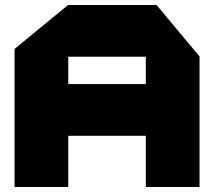

<svg xmlns="http://www.w3.org/2000/svg" viewBox="-20 -745 853 765"><path d="M38 0V-550L251 -725H604L775 -520V0H561V-204H252V0ZM252 -519V-410H561V-519Z"/></svg>

Font: Foldit Thin ExtraBold
Style: Regular
Weight: 800
Version: Version 1.003